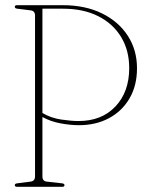

<svg xmlns="http://www.w3.org/2000/svg" viewBox="-20 -720 562 740"><path d="M508 -457Q508 -390 479.2 -340.8Q450.5 -291.5 400 -264.5Q349.5 -237.5 284.5 -237.5Q251.5 -237.5 213.5 -244.5Q175.5 -251.5 143.5 -269V-40Q143.5 -21.5 160.5 -20L218.5 -13.5Q228.5 -12.5 228.5 -6.5Q228.5 0 220 0H46Q37 0 37 -6.5Q37 -12.5 47 -13.5L97.5 -20Q115 -22 115 -40V-660Q115 -678 98.5 -680L46.5 -686.5Q37 -687.5 37 -694Q37 -700 46 -700H222Q308.5 -700 372.8 -668.5Q437 -637 472.5 -582.2Q508 -527.5 508 -457ZM143.5 -686.5V-284.5Q176.5 -265 216.2 -259.2Q256 -253.5 282.5 -253.5Q372 -253.5 425 -309.8Q478 -366 478 -457.5Q478 -525.5 447 -577Q416 -628.5 358.8 -657.5Q301.5 -686.5 222.5 -686.5Z"/></svg>

Font: Fraunces 144pt Soft Thin
Style: Regular
Weight: 100
Version: Version 1.000;[0bf87f6ff]